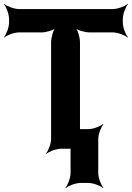

<svg xmlns="http://www.w3.org/2000/svg" viewBox="-26 -757 671 977"><path d="M599 -642V-661C599 -685 613 -722 625 -735L623 -737C610 -725 573 -711 549 -711H70C46 -711 9 -725 -4 -737L-6 -735C6 -722 20 -685 20 -661V-642C20 -618 6 -581 -6 -568L-4 -566C9 -578 46 -592 70 -592H184C208 -592 248 -603 260 -616L258 -618C245 -606 234 -566 234 -542V-50C234 -26 220 11 208 24L210 26C223 14 260 0 284 0H331C355 0 392 14 405 26L407 24C395 11 381 -26 381 -50V-542C381 -566 370 -606 357 -618L355 -616C367 -603 407 -592 431 -592H549C573 -592 610 -578 623 -566L625 -568C613 -581 599 -618 599 -642ZM474 124V-50C474 -74 488 -111 500 -124L498 -126C485 -114 448 -100 424 -100H383C359 -100 322 -114 309 -126L307 -124C319 -111 333 -74 333 -50V124C333 148 319 185 307 198L309 200C322 188 359 174 383 174H424C448 174 485 188 498 200L500 198C488 185 474 148 474 124Z"/></svg>

Font: Asimov
Style: Edge
Weight: 500
Designer: Google
Version: Version 2.000980: 2014